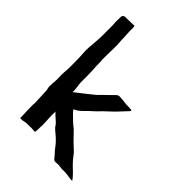

<svg xmlns="http://www.w3.org/2000/svg" viewBox="-207 -696 863 863"><g transform="rotate(45 224.0 -265.0)"><path d="M223 -270 245 -292 279 -325Q285 -332 291 -336Q297 -340 311 -338Q321 -338 333 -336Q345 -334 360 -334Q362 -334 372.5 -333.5Q383 -333 383 -332Q383 -327 380 -324L337 -278Q335 -276 327 -268.5Q319 -261 310 -252.5Q301 -244 293 -236.5Q285 -229 283 -226Q275 -217 265.5 -209Q256 -201 248 -193Q239 -184 231 -176Q223 -168 212 -160L195 -151Q197 -147 207.5 -136Q218 -125 230 -114Q241 -103 251 -95.5Q261 -88 263 -85L299 -48L334 -15Q339 -8 349.5 5Q360 18 374 32Q379 37 384.5 42Q390 47 395 52Q403 60 409 67Q415 74 418 79Q418 82 404 80Q396 78 389.5 77.5Q383 77 375 76Q365 75 355 75.5Q345 76 335 74Q327 72 320 73Q313 74 306 74Q300 74 296 71Q293 69 292 67Q286 60 280.5 53.5Q275 47 269 41Q263 34 255.5 24Q248 14 242 8Q229 -6 218 -14.5Q207 -23 195 -35Q186 -50 172.5 -61Q159 -72 145 -87Q146 -82 145.5 -76.5Q145 -71 145 -66Q145 -62 145.5 -52Q146 -42 146.5 -30.5Q147 -19 147.5 -8.5Q148 2 147 6Q147 15 146.5 27.5Q146 40 145 42Q143 44 136.5 43Q130 42 125 42Q112 42 98.5 42Q85 42 74 45Q69 47 64 46.5Q59 46 54 46Q54 42 53.5 28Q53 14 52.5 -1.5Q52 -17 52 -30.5Q52 -44 53 -48L50 -119Q50 -127 47.5 -135.5Q45 -144 46 -152Q46 -166 47.5 -180Q49 -194 48 -208Q47 -222 48 -236.5Q49 -251 50 -265V-304Q50 -319 49.5 -333Q49 -347 48 -362Q46 -380 48 -398.5Q50 -417 51 -436L53 -469V-540Q53 -548 52 -557.5Q51 -567 52 -577V-595Q52 -600 56 -604.5Q60 -609 64 -609Q79 -609 89 -609.5Q99 -610 113 -610Q119 -610 123 -611Q126 -605 126 -599Q125 -582 126.5 -562Q128 -542 128 -525L130 -497V-472Q130 -466 129.5 -454.5Q129 -443 129 -430Q129 -417 129 -405.5Q129 -394 130 -389Q130 -376 130.5 -363.5Q131 -351 132 -338Q132 -333 132.5 -322Q133 -311 133 -298.5Q133 -286 133 -275Q133 -264 133 -259L138 -216V-203Q152 -213 162 -221.5Q172 -230 183 -238Z"/></g></svg>

Font: Kirang Haerang
Style: Regular
Weight: 400
Version: Version 1.00